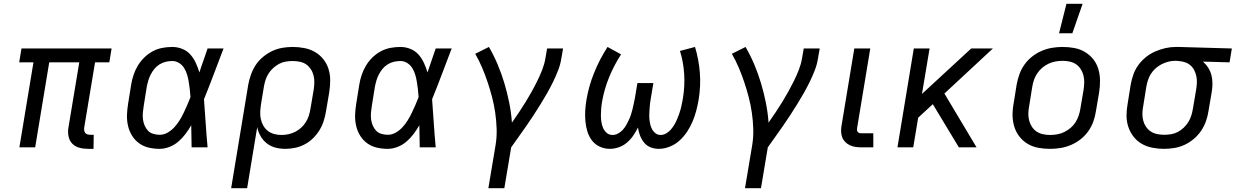

<svg xmlns="http://www.w3.org/2000/svg" viewBox="-20 -775 6500 1010"><path d="M443 8Q419 8 397 2Q375 -4 360 -19.5Q345 -35 340.5 -58Q336 -81 340 -104L397 -447H239L165 0H82L156 -447H81L93 -520H567L555 -447H480L423 -104Q422 -96 423 -88.5Q424 -81 428.5 -75.5Q433 -70 440.5 -68Q448 -66 456 -66H473L472 8Z M820 8Q790 8 762 1.5Q734 -5 711.5 -21.5Q689 -38 674.5 -61.5Q660 -85 653.5 -113Q647 -141 648 -170.5Q649 -200 654 -230L670 -330Q674 -355 682.5 -380.5Q691 -406 705 -429.5Q719 -453 739 -472.5Q759 -492 783 -505Q807 -518 833.5 -523Q860 -528 886 -528Q914 -528 939.5 -517.5Q965 -507 982 -487.5Q999 -468 1010 -444Q1021 -420 1029 -394Q1039 -426 1050.5 -457.5Q1062 -489 1072 -520H1156Q1130 -453 1105 -386Q1080 -319 1053 -253Q1058 -190 1062 -126.5Q1066 -63 1072 0H988Q987 -28 987 -56Q987 -84 986 -113L987 -114Q986 -115 986 -115Q986 -115 986 -116Q972 -92 955.5 -70Q939 -48 918 -30Q897 -12 871 -2Q845 8 820 8ZM820 -66Q842 -66 862 -77.5Q882 -89 897.5 -106Q913 -123 925 -142.5Q937 -162 946.5 -182Q956 -202 965 -222.5Q974 -243 982 -264Q981 -284 978.5 -304Q976 -324 973 -343.5Q970 -363 964.5 -381.5Q959 -400 949 -416.5Q939 -433 922.5 -443.5Q906 -454 886 -454Q869 -454 852 -450Q835 -446 819.5 -436.5Q804 -427 792.5 -413Q781 -399 773 -383.5Q765 -368 760 -351Q755 -334 752 -318L736 -218Q733 -200 731.5 -182.5Q730 -165 732 -148Q734 -131 740.5 -115.5Q747 -100 758 -88Q769 -76 786 -71Q803 -66 820 -66Z M1196 215 1286 -330Q1291 -357 1300.5 -383.5Q1310 -410 1325.5 -433.5Q1341 -457 1364 -476Q1387 -495 1413 -507Q1439 -519 1466 -523.5Q1493 -528 1520 -528Q1551 -528 1581.5 -522Q1612 -516 1637 -501.5Q1662 -487 1680.5 -464Q1699 -441 1708 -412.5Q1717 -384 1717 -353Q1717 -322 1712 -290L1695 -190Q1691 -165 1683 -139.5Q1675 -114 1661 -91Q1647 -68 1627.5 -48.5Q1608 -29 1583.5 -16Q1559 -3 1533 2.5Q1507 8 1482 8Q1454 8 1429 1.5Q1404 -5 1384 -20.5Q1364 -36 1351 -58.5Q1338 -81 1333 -106L1280 215ZM1461 -65Q1479 -65 1497.5 -69Q1516 -73 1533 -81.5Q1550 -90 1564.5 -103.5Q1579 -117 1589 -133Q1599 -149 1604.5 -166.5Q1610 -184 1613 -202L1630 -302Q1633 -322 1633.5 -341Q1634 -360 1629.5 -378Q1625 -396 1615 -411Q1605 -426 1591 -436Q1577 -446 1558 -450Q1539 -454 1520 -454Q1502 -454 1483.5 -451Q1465 -448 1448 -439Q1431 -430 1416.5 -416.5Q1402 -403 1392 -387Q1382 -371 1376.5 -353.5Q1371 -336 1368 -318L1353 -227Q1350 -207 1349 -187Q1348 -167 1352 -148.5Q1356 -130 1365.5 -113.5Q1375 -97 1389.5 -86Q1404 -75 1422.5 -70Q1441 -65 1461 -65Z M2020 8Q1990 8 1962 1.5Q1934 -5 1911.5 -21.5Q1889 -38 1874.5 -61.5Q1860 -85 1853.5 -113Q1847 -141 1848 -170.5Q1849 -200 1854 -230L1870 -330Q1874 -355 1882.5 -380.5Q1891 -406 1905 -429.5Q1919 -453 1939 -472.5Q1959 -492 1983 -505Q2007 -518 2033.5 -523Q2060 -528 2086 -528Q2114 -528 2139.5 -517.5Q2165 -507 2182 -487.5Q2199 -468 2210 -444Q2221 -420 2229 -394Q2239 -426 2250.5 -457.5Q2262 -489 2272 -520H2356Q2330 -453 2305 -386Q2280 -319 2253 -253Q2258 -190 2262 -126.5Q2266 -63 2272 0H2188Q2187 -28 2187 -56Q2187 -84 2186 -113L2187 -114Q2186 -115 2186 -115Q2186 -115 2186 -116Q2172 -92 2155.5 -70Q2139 -48 2118 -30Q2097 -12 2071 -2Q2045 8 2020 8ZM2020 -66Q2042 -66 2062 -77.5Q2082 -89 2097.5 -106Q2113 -123 2125 -142.5Q2137 -162 2146.5 -182Q2156 -202 2165 -222.5Q2174 -243 2182 -264Q2181 -284 2178.5 -304Q2176 -324 2173 -343.5Q2170 -363 2164.5 -381.5Q2159 -400 2149 -416.5Q2139 -433 2122.5 -443.5Q2106 -454 2086 -454Q2069 -454 2052 -450Q2035 -446 2019.5 -436.5Q2004 -427 1992.5 -413Q1981 -399 1973 -383.5Q1965 -368 1960 -351Q1955 -334 1952 -318L1936 -218Q1933 -200 1931.5 -182.5Q1930 -165 1932 -148Q1934 -131 1940.5 -115.5Q1947 -100 1958 -88Q1969 -76 1986 -71Q2003 -66 2020 -66Z M2549 215 2587 -12Q2594 -55 2592.5 -98Q2591 -141 2585 -182.5Q2579 -224 2568.5 -264Q2558 -304 2545 -343Q2532 -382 2516 -419.5Q2500 -457 2480 -492L2552 -528Q2578 -483 2598 -435.5Q2618 -388 2633 -338Q2648 -288 2658.5 -236Q2669 -184 2673 -130Q2692 -157 2710 -184Q2728 -211 2745 -238.5Q2762 -266 2777.5 -294Q2793 -322 2807 -350.5Q2821 -379 2832.5 -408.5Q2844 -438 2849 -468L2858 -520H2942L2933 -468Q2928 -436 2916 -405Q2904 -374 2889 -343.5Q2874 -313 2857.5 -284Q2841 -255 2823 -226Q2805 -197 2786.5 -168.5Q2768 -140 2748 -111.5Q2728 -83 2708.5 -55.5Q2689 -28 2669 0L2633 215Z M3188 8Q3160 8 3135 -3.5Q3110 -15 3094 -36Q3078 -57 3070 -83Q3062 -109 3059.5 -136.5Q3057 -164 3058.5 -192.5Q3060 -221 3065 -250Q3077 -322 3105.5 -392.5Q3134 -463 3176 -528L3247 -489Q3209 -430 3183.5 -367Q3158 -304 3147 -239Q3144 -222 3142.5 -204Q3141 -186 3141 -168.5Q3141 -151 3143.5 -134Q3146 -117 3152.5 -102Q3159 -87 3171.5 -76Q3184 -65 3202 -65Q3217 -65 3231 -72.5Q3245 -80 3256 -92Q3267 -104 3274.5 -117.5Q3282 -131 3288.5 -145Q3295 -159 3299.5 -173Q3304 -187 3307.5 -201.5Q3311 -216 3314 -230.5Q3317 -245 3320 -260L3333 -338H3417L3404 -260Q3401 -246 3399.5 -231.5Q3398 -217 3397 -202.5Q3396 -188 3395.5 -173.5Q3395 -159 3396.5 -145Q3398 -131 3401.5 -117.5Q3405 -104 3411.5 -92.5Q3418 -81 3429.5 -73Q3441 -65 3455 -65Q3470 -65 3484 -73Q3498 -81 3508.5 -93Q3519 -105 3527 -118.5Q3535 -132 3541 -146Q3547 -160 3552 -174Q3557 -188 3561 -202.5Q3565 -217 3567.5 -231.5Q3570 -246 3573 -261Q3583 -324 3579 -386.5Q3575 -449 3557 -507L3636 -528Q3656 -463 3661.5 -392.5Q3667 -322 3655 -250Q3650 -221 3642.5 -192.5Q3635 -164 3623.5 -136.5Q3612 -109 3595 -83Q3578 -57 3555 -36Q3532 -15 3503 -3.5Q3474 8 3446 8Q3423 8 3402.5 0Q3382 -8 3368.5 -24.5Q3355 -41 3347 -61.5Q3339 -82 3336 -104Q3325 -82 3311 -61.5Q3297 -41 3277.5 -24.5Q3258 -8 3234.5 0Q3211 8 3188 8Z M3899 215 3937 -12Q3944 -55 3942.5 -98Q3941 -141 3935 -182.5Q3929 -224 3918.5 -264Q3908 -304 3895 -343Q3882 -382 3866 -419.5Q3850 -457 3830 -492L3902 -528Q3928 -483 3948 -435.5Q3968 -388 3983 -338Q3998 -288 4008.5 -236Q4019 -184 4023 -130Q4042 -157 4060 -184Q4078 -211 4095 -238.5Q4112 -266 4127.5 -294Q4143 -322 4157 -350.5Q4171 -379 4182.5 -408.5Q4194 -438 4199 -468L4208 -520H4292L4283 -468Q4278 -436 4266 -405Q4254 -374 4239 -343.5Q4224 -313 4207.5 -284Q4191 -255 4173 -226Q4155 -197 4136.5 -168.5Q4118 -140 4098 -111.5Q4078 -83 4058.5 -55.5Q4039 -28 4019 0L3983 215Z M4509 0Q4493 0 4478 -2.5Q4463 -5 4449.5 -11.5Q4436 -18 4425.5 -29Q4415 -40 4410 -54Q4405 -68 4404.5 -83.5Q4404 -99 4407 -115L4474 -520H4558L4489 -103Q4488 -98 4488 -92.5Q4488 -87 4491 -82.5Q4494 -78 4498.5 -76Q4503 -74 4509 -74H4574V0Z M5024 0 4887 -227 4810 -156 4784 0H4701L4787 -520H4870L4830 -281L5089 -520H5203L4948 -283L5117 0Z M5504 8Q5472 8 5442 2.5Q5412 -3 5386.5 -18Q5361 -33 5343 -56Q5325 -79 5316 -107.5Q5307 -136 5306.5 -167Q5306 -198 5312 -230L5328 -330Q5333 -357 5342.5 -384Q5352 -411 5369 -435Q5386 -459 5409.5 -477.5Q5433 -496 5460 -507.5Q5487 -519 5514.5 -523.5Q5542 -528 5569 -528Q5601 -528 5631 -522.5Q5661 -517 5686.5 -502Q5712 -487 5730.5 -464Q5749 -441 5757.5 -412.5Q5766 -384 5766.5 -353Q5767 -322 5762 -290L5745 -190Q5741 -163 5731.5 -136Q5722 -109 5705 -85Q5688 -61 5664.5 -42.5Q5641 -24 5614 -12.5Q5587 -1 5559 3.5Q5531 8 5504 8ZM5504 -65Q5523 -65 5542 -68.5Q5561 -72 5578.5 -80.5Q5596 -89 5611.5 -102Q5627 -115 5637.5 -131.5Q5648 -148 5654 -166Q5660 -184 5663 -202L5680 -302Q5683 -322 5683.5 -341Q5684 -360 5679.5 -378Q5675 -396 5665 -411.5Q5655 -427 5640.5 -437Q5626 -447 5607 -451Q5588 -455 5569 -455Q5550 -455 5531.5 -451.5Q5513 -448 5495 -439.5Q5477 -431 5462 -418Q5447 -405 5436 -388.5Q5425 -372 5419 -354Q5413 -336 5410 -318L5394 -218Q5390 -198 5389.5 -179Q5389 -160 5393.5 -142Q5398 -124 5408 -108.5Q5418 -93 5433 -83Q5448 -73 5466.5 -69Q5485 -65 5504 -65ZM5551 -600 5590 -755H5675L5621 -600Z M6103 8Q6072 8 6041.5 2Q6011 -4 5986 -18.5Q5961 -33 5943 -56Q5925 -79 5915.5 -107.5Q5906 -136 5906 -167Q5906 -198 5912 -230L5928 -330Q5933 -357 5942 -383Q5951 -409 5968 -432.5Q5985 -456 6008 -474.5Q6031 -493 6057.5 -504.5Q6084 -516 6111 -522Q6138 -528 6165 -528H6181L6460 -520L6448 -447L6308 -451Q6324 -437 6335.5 -419Q6347 -401 6352.5 -380Q6358 -359 6358 -336Q6358 -313 6354 -290L6337 -190Q6333 -163 6323.5 -136.5Q6314 -110 6298 -86.5Q6282 -63 6259.5 -44Q6237 -25 6211 -13Q6185 -1 6157.5 3.5Q6130 8 6103 8ZM6104 -66Q6122 -66 6140.5 -69Q6159 -72 6176 -81Q6193 -90 6207 -103.5Q6221 -117 6231 -133Q6241 -149 6246.5 -166.5Q6252 -184 6255 -202L6272 -302Q6275 -320 6276 -338Q6277 -356 6273.5 -373Q6270 -390 6262.5 -405Q6255 -420 6242.5 -431Q6230 -442 6213.5 -447.5Q6197 -453 6179 -454L6169 -455H6160Q6142 -455 6124 -450Q6106 -445 6089.5 -436.5Q6073 -428 6058.5 -415Q6044 -402 6034 -386Q6024 -370 6018.5 -352.5Q6013 -335 6010 -318L5994 -218Q5990 -198 5989.5 -179Q5989 -160 5993.5 -142Q5998 -124 6008 -109Q6018 -94 6032.5 -84Q6047 -74 6066 -70Q6085 -66 6104 -66Z"/></svg>

Font: Iosevka Aile
Style: Italic
Weight: 400
Italic angle: -9°
Designer: Belleve Invis
Foundry: Belleve Invis
Version: Version 28.0.1; ttfautohint (v1.8.4)